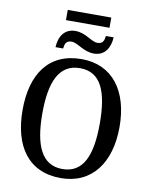

<svg xmlns="http://www.w3.org/2000/svg" viewBox="-106 -1081 914 1168"><g transform="rotate(10 351.0 -497.5)"><path d="M216 -942H485V-1005H216ZM182 -769H229C232 -796 238 -819 273 -819C312 -819 352 -771 418 -771C485 -771 516 -823 520 -889H472C469 -861 462 -839 428 -839C390 -839 350 -887 285 -887C217 -887 185 -835 182 -769ZM351 10C543 10 650 -137 650 -358C650 -580 543 -725 352 -725C149 -725 51 -580 51 -359C51 -137 149 10 351 10ZM351 -46C223 -46 173 -162 173 -358C173 -555 223 -669 352 -669C481 -669 528 -555 528 -358C528 -162 481 -46 351 -46Z"/></g></svg>

Font: Noto Serif SemiCondensed Medium
Style: Regular
Weight: 500
Width: 4
Designer: Monotype Design Team
Foundry: Monotype Imaging Inc.
Version: Version 2.014